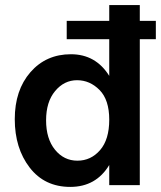

<svg xmlns="http://www.w3.org/2000/svg" viewBox="-20 -727 634 754"><path d="M529 0H409V-79Q357 7 256 7Q155 7 96.5 -69Q38 -145 38 -259Q38 -373 99.5 -443.5Q161 -514 258.5 -514Q356 -514 409 -429V-573H242V-645H409V-707H529V-645H592V-573H529ZM282.5 -412Q232 -412 196.5 -369.5Q161 -327 161 -254.5Q161 -182 196 -139Q231 -96 284 -96Q337 -96 373 -137.5Q409 -179 409 -257Q409 -335 371 -373.5Q333 -412 282.5 -412Z"/></svg>

Font: Hind Jalandhar SemiBold
Style: Regular
Weight: 600
Designer: Namrata Goyal
Foundry: Indian Type Foundry
Version: Version 0.702;PS 1.0;hotconv 1.0.81;makeotf.lib2.5.63406